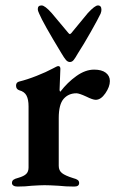

<svg xmlns="http://www.w3.org/2000/svg" viewBox="-20 -683 428 706"><path d="M24 -10Q24 -18 29.5 -22Q35 -26 47 -29Q68 -35 76.5 -43.5Q85 -52 85 -67V-292Q85 -317 77.5 -331.5Q70 -346 51 -351Q39 -355 39 -368Q39 -380 50 -383Q79 -390 114.5 -404Q150 -418 174 -431Q190 -440 194 -440Q202 -440 202 -430L199 -352Q199 -350 200 -348Q201 -346 202 -346Q228 -380 261 -403.5Q294 -427 326 -427Q354 -427 369 -415.5Q384 -404 384 -385Q384 -364 367.5 -340Q351 -316 332 -316Q321 -316 297 -328Q271 -340 261 -340Q232 -340 214 -319.5Q196 -299 196 -249V-73Q196 -56 208 -46.5Q220 -37 249 -28Q261 -25 266 -21Q271 -17 271 -10Q271 3 253 3Q222 3 195 0Q161 -2 144 -2Q129 -2 97 0Q73 3 44 3Q35 3 29.5 -0.5Q24 -4 24 -10ZM206 -487Q138 -599 124 -633Q119 -643 119 -650Q119 -663 133 -663Q145 -663 170 -635L232 -561Q236 -557 237.5 -557.5Q239 -558 242 -561L303 -635Q329 -663 340 -663Q353 -663 353 -647Q353 -641 350 -633Q340 -612 314 -566Q288 -520 266 -486Q257 -470 251 -462.5Q245 -455 237 -455Q229 -455 222.5 -462.5Q216 -470 206 -487Z"/></svg>

Font: EB Garamond SemiBold
Style: Regular
Weight: 600
Designer: Georg Duffner and Octavio Pardo
Foundry: Georg Duffner
Version: Version 1.000